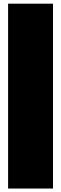

<svg xmlns="http://www.w3.org/2000/svg" viewBox="-20 -997 339 1065"><path d="M273.9 -976.6V48.8H24.9V-976.6Z"/></svg>

Font: Wilelessous
Style: Regular
Weight: 400
Designer: Kristopher Martin
Foundry: Kristopher Martin
Version: Version 1.0; ttfautohint (v1.8.4.7-5d5b)